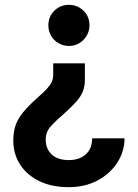

<svg xmlns="http://www.w3.org/2000/svg" viewBox="-20 -562 570 794"><path d="M265 212Q193 212 141.5 186.5Q90 161 62.5 117.5Q35 74 35 20Q35 -17 44.5 -44Q54 -71 75.5 -97.5Q97 -124 133 -156Q163 -182 177 -198.5Q191 -215 195.5 -226.5Q200 -238 200 -250V-300H331V-231Q331 -205 322.5 -183.5Q314 -162 295 -141Q276 -120 246 -93Q210 -62 189.5 -39Q169 -16 169 15Q169 53 193.5 76.5Q218 100 265 100Q308 100 334.5 76.5Q361 53 361 10H495Q495 64 465 110.5Q435 157 383 184.5Q331 212 265 212ZM265 -372Q242 -372 222 -383.5Q202 -395 191 -414.5Q180 -434 180 -457Q180 -494 205 -518Q230 -542 265 -542Q300 -542 325 -518Q350 -494 350 -457Q350 -434 338.5 -414.5Q327 -395 308 -383.5Q289 -372 265 -372Z"/></svg>

Font: Golos Text SemiBold
Style: Regular
Weight: 600
Designer: A.Korolkova, Vitaly Kuzmin
Foundry: ParaType Ltd
Version: Version 2.004